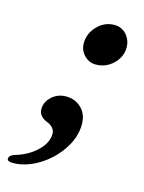

<svg xmlns="http://www.w3.org/2000/svg" viewBox="-151 -455 493 659"><g transform="rotate(15 95.5 -125.0)"><path d="M-61 139Q-61 125 -33 118Q9 104 37 76Q65 48 65 17Q65 -6 35 -18Q6 -30 6 -55Q6 -81 27 -100Q48 -119 77 -119Q110 -119 132 -97.5Q154 -76 154 -40Q154 6 124.5 50Q95 94 49.5 121.5Q4 149 -41 149Q-61 149 -61 139ZM88 -311Q88 -346 113.5 -372.5Q139 -399 174 -399Q201 -399 217.5 -379.5Q234 -360 234 -335Q234 -301 208 -276Q182 -251 146 -251Q122 -251 105 -269Q88 -287 88 -311Z"/></g></svg>

Font: EB Garamond SemiBold
Style: Italic
Weight: 600
Italic angle: -17.2°
Designer: Georg Duffner and Octavio Pardo
Foundry: Georg Duffner
Version: Version 1.000